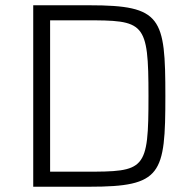

<svg xmlns="http://www.w3.org/2000/svg" viewBox="-20 -708 730 728"><path d="M106 0H319C593 0 607 -46 607 -344C607 -642 593 -688 319 -688H106ZM170 -57V-631H302C528 -631 543 -627 543 -344C543 -61 531 -57 302 -57Z"/></svg>

Font: Saira UNSAM Light SC
Style: Regular
Weight: 300
Designer: Hector Gatti with collaboration of the Omnibus-Type team
Foundry: Omnibus-Type
Version: Version 1.072;PS 001.072;hotconv 1.0.88;makeotf.lib2.5.64775